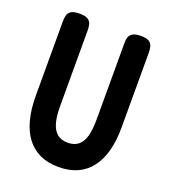

<svg xmlns="http://www.w3.org/2000/svg" viewBox="-130 -784 787 894"><g transform="rotate(20 263.0 -337.5)"><path d="M262 15Q209 15 169.5 -3.5Q130 -22 103.5 -57Q77 -92 63.5 -143.5Q50 -195 50 -261V-629Q50 -646 53.5 -659.5Q57 -673 70 -681.5Q83 -690 111 -690Q140 -690 153 -681.5Q166 -673 169.5 -659.5Q173 -646 173 -628V-252Q173 -205 182 -172.5Q191 -140 211 -123Q231 -106 264 -106Q297 -106 317 -123Q337 -140 345.5 -172.5Q354 -205 354 -253V-634Q354 -650 358 -662Q362 -674 375 -682Q388 -690 416 -690Q444 -690 456.5 -681.5Q469 -673 472.5 -659Q476 -645 476 -628V-259Q476 -193 462.5 -142.5Q449 -92 422 -56.5Q395 -21 355 -3Q315 15 262 15Z"/></g></svg>

Font: Fredoka Condensed Medium
Style: Regular
Weight: 500
Width: 3
Designer: Ben Nathan
Foundry: Milena B. Brandão, Ben Nathan
Version: Version 2.001